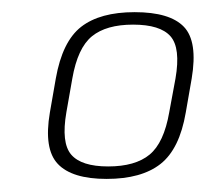

<svg xmlns="http://www.w3.org/2000/svg" viewBox="-20 -700 331 308"><path d="M151 -413Q95.5 -413 72.8 -437Q50 -461 60 -519.5L69.5 -574Q80 -633.5 110.2 -657Q140.5 -680.5 196 -680.5Q252.5 -680.5 275 -657Q297.5 -633.5 287.5 -574L278 -519.5Q268 -461 237.5 -437Q207 -413 151 -413ZM153.5 -433Q197 -433 220 -452Q243 -471 251.5 -520L261.5 -574Q270 -623 253.5 -641.8Q237 -660.5 193.5 -660.5Q150.5 -660.5 127.5 -641.8Q104.5 -623 96 -574L86.5 -520Q78 -471 94.2 -452Q110.5 -433 153.5 -433Z"/></svg>

Font: Anybody ExtraLight
Style: Italic
Weight: 200
Italic angle: -10°
Designer: Tyler Finck
Foundry: Etcetera Type Company
Version: Version 1.010; ttfautohint (v1.8.3) -l 8 -r 50 -G 200 -x 14 